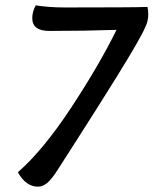

<svg xmlns="http://www.w3.org/2000/svg" viewBox="-20 -690 614 720"><path d="M47 -44Q142 -127 247 -286.5Q352 -446 417 -578Q295 -574 165 -574Q101 -574 101 -622Q101 -646 114 -670Q162 -662 224 -662Q483 -662 533 -664Q536 -650 536 -637Q536 -610 525 -589Q516 -567 488.5 -519.5Q461 -472 419.5 -405Q378 -338 344 -284.5Q310 -231 262.5 -156.5Q215 -82 200 -59Q173 -16 156 -3Q139 10 123 10Q77 10 47 -44Z"/></svg>

Font: Overlock
Style: Bold Italic
Weight: 700
Designer: Dario Muhafara
Foundry: Dario Manuel Muhafara
Version: Version 1.002